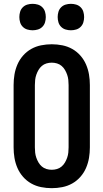

<svg xmlns="http://www.w3.org/2000/svg" viewBox="-20 -974 540 1002"><path d="M250 8Q222 8 194.5 2.5Q167 -3 143 -16.5Q119 -30 100.5 -51Q82 -72 71 -97.5Q60 -123 55.5 -150Q51 -177 51 -205V-530Q51 -558 55.5 -585Q60 -612 71 -637.5Q82 -663 100.5 -684Q119 -705 143 -718.5Q167 -732 194.5 -737.5Q222 -743 250 -743Q278 -743 305.5 -737.5Q333 -732 357 -718.5Q381 -705 399.5 -684Q418 -663 429 -637.5Q440 -612 444.5 -585Q449 -558 449 -530V-205Q449 -177 444.5 -150Q440 -123 429 -97.5Q418 -72 399.5 -51Q381 -30 357 -16.5Q333 -3 305.5 2.5Q278 8 250 8ZM250 -88Q264 -88 277.5 -92Q291 -96 301.5 -105Q312 -114 319 -126Q326 -138 330.5 -151Q335 -164 336.5 -177.5Q338 -191 338 -205V-530Q338 -544 336.5 -557.5Q335 -571 330.5 -584Q326 -597 319 -609Q312 -621 301.5 -630Q291 -639 277.5 -643Q264 -647 250 -647Q236 -647 222.5 -643Q209 -639 198.5 -630Q188 -621 181 -609Q174 -597 169.5 -584Q165 -571 163.5 -557.5Q162 -544 162 -530V-205Q162 -191 163.5 -177.5Q165 -164 169.5 -151Q174 -138 181 -126Q188 -114 198.5 -105Q209 -96 222.5 -92Q236 -88 250 -88ZM350 -816Q336 -816 322.5 -820Q309 -824 299 -834Q289 -844 285 -857.5Q281 -871 281 -885Q281 -899 285 -912.5Q289 -926 299 -936Q309 -946 322.5 -950Q336 -954 350 -954Q364 -954 377.5 -950Q391 -946 401 -936Q411 -926 415 -912.5Q419 -899 419 -885Q419 -871 415 -857.5Q411 -844 401 -834Q391 -824 377.5 -820Q364 -816 350 -816ZM150 -816Q136 -816 122.5 -820Q109 -824 99 -834Q89 -844 85 -857.5Q81 -871 81 -885Q81 -899 85 -912.5Q89 -926 99 -936Q109 -946 122.5 -950Q136 -954 150 -954Q164 -954 177.5 -950Q191 -946 201 -936Q211 -926 215 -912.5Q219 -899 219 -885Q219 -871 215 -857.5Q211 -844 201 -834Q191 -824 177.5 -820Q164 -816 150 -816Z"/></svg>

Font: Iosevka Curly
Style: Bold
Weight: 700
Monospace: yes
Designer: Belleve Invis
Foundry: Belleve Invis
Version: Version 22.1.2; ttfautohint (v1.8.4)